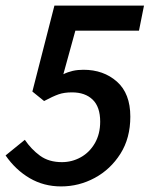

<svg xmlns="http://www.w3.org/2000/svg" viewBox="-22 -656 536 688"><path d="M197 12Q135 12 84.5 -17.5Q34 -47 -2 -99L67 -155Q90 -121 121.5 -98Q153 -75 200 -75Q236 -75 267.5 -92.5Q299 -110 318 -143Q337 -176 337 -220Q337 -273 310 -299Q283 -325 236 -325Q208 -325 188 -318Q168 -311 136 -294L94 -328L173 -636H494L476 -546H248L205 -390Q221 -398 238.5 -402Q256 -406 277 -406Q349 -406 397 -363.5Q445 -321 445 -238Q445 -161 409.5 -105Q374 -49 317.5 -18.5Q261 12 197 12Z"/></svg>

Font: Source Sans 3 Semibold
Style: Italic
Weight: 600
Italic angle: -11°
Designer: Paul D. Hunt
Foundry: Adobe
Version: Version 3.052;hotconv 1.1.0;makeotfexe 2.6.0